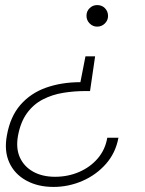

<svg xmlns="http://www.w3.org/2000/svg" viewBox="-20 -558 570 757"><path d="M355 -336 335 -199H317Q272 -199 229 -192Q186 -185 149 -166Q112 -147 86.5 -112Q61 -77 51 -23Q42 27 58.5 63Q75 99 111 119Q147 139 197 139Q248 139 292 120Q336 101 365.5 66.5Q395 32 403 -15H447Q436 45 397.5 88.5Q359 132 304.5 155.5Q250 179 191 179Q129 179 83 153.5Q37 128 16.5 82.5Q-4 37 7 -23Q20 -98 60.5 -144.5Q101 -191 162 -212.5Q223 -234 297 -234L317 -336ZM363 -538Q382 -538 394 -525.5Q406 -513 406 -495Q406 -478 393.5 -465.5Q381 -453 363 -453Q346 -453 333.5 -465.5Q321 -478 321 -496Q321 -514 333.5 -526Q346 -538 363 -538Z"/></svg>

Font: DM Sans 9pt ExtraLight
Style: Italic
Weight: 250
Italic angle: -10°
Version: Version 4.004;gftools[0.9.30]